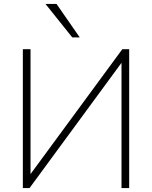

<svg xmlns="http://www.w3.org/2000/svg" viewBox="-20 -955 772 975"><path d="M96 0V-705H135V-71L601 -705H636V0H597V-636L130 0ZM347 -765 211 -935H267L385 -765Z"/></svg>

Font: Nunito Sans ExtraLight
Style: Regular
Weight: 200
Designer: Vernon Adams
Foundry: Vernon Adams
Version: Version 3.006; ttfautohint (v1.8.3)